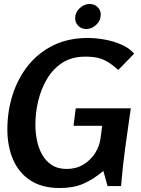

<svg xmlns="http://www.w3.org/2000/svg" viewBox="-20 -935 708 966"><path d="M422 -744Q459 -744 503.5 -736.5Q548 -729 589 -711.5Q630 -694 655 -665L575 -583Q547 -608 523.5 -622.5Q500 -637 474 -643.5Q448 -650 409 -650Q341 -650 293.5 -619Q246 -588 216 -537Q186 -486 172 -426Q158 -366 158 -308Q158 -270 165.5 -231Q173 -192 191 -159Q209 -126 239.5 -105.5Q270 -85 316 -85Q363 -85 399.5 -107Q436 -129 458.5 -164.5Q481 -200 486 -240L494 -302H350L361 -390H638Q624 -293 610.5 -195Q597 -97 589 1H521L500 -75Q449 -32 399 -10.5Q349 11 281 11Q191 11 132.5 -27.5Q74 -66 45.5 -133Q17 -200 17 -284Q17 -375 43.5 -458Q70 -541 121.5 -605.5Q173 -670 248.5 -707Q324 -744 422 -744ZM487 -861Q487 -832 464.5 -810.5Q442 -789 413 -789Q390 -789 374 -805Q358 -821 358 -843Q358 -872 380.5 -893.5Q403 -915 431 -915Q455 -915 471 -899.5Q487 -884 487 -861Z"/></svg>

Font: Rosario
Style: Bold Italic
Weight: 700
Italic angle: -8.05°
Designer: Hector Gatti
Foundry: Omnibus Type
Version: Version 1.101; ttfautohint (v1.8.1.43-b0c9)